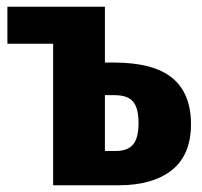

<svg xmlns="http://www.w3.org/2000/svg" viewBox="-20 -551 600 571"><path d="M548 -182Q548 -90 491 -45Q434 0 333 0H138V-421H2V-531H292V-365H318Q437 -365 492.5 -319Q548 -273 548 -182ZM392 -185Q392 -229 376 -248.5Q360 -268 320 -268H292V-102H325Q359 -102 375.5 -121Q392 -140 392 -185Z"/></svg>

Font: Fira Sans Condensed
Style: Bold
Weight: 700
Width: 3
Designer: bBox Type GmbH & Carrois Corporate GbR & Edenspiekermann AG
Foundry: bBox Type GmbH & Carrois Corporate GbR & Edenspiekermann AG
Version: Version 4.301